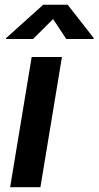

<svg xmlns="http://www.w3.org/2000/svg" viewBox="-20 -785 413 805"><path d="M22.5 0 112.8 -545.9H239.7L149.4 0ZM118.7 -621.6H4.9L5.9 -625.5L161.1 -765.1H263.7L373 -625.5L372.1 -621.6H257.8L202.6 -705.1Z"/></svg>

Font: Inter SemiBold
Style: Italic
Weight: 600
Italic angle: -9.3988°
Designer: Rasmus Andersson
Foundry: rsms
Version: Version 4.001;git-66647c0bb